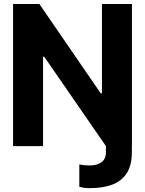

<svg xmlns="http://www.w3.org/2000/svg" viewBox="-20 -748 742 983"><path d="M522.3 0H655.1V29.3Q655.4 98.2 628.6 139.2Q601.8 180.1 553.7 197.7Q505.7 215.2 441 215.2Q428.2 215.7 413.4 213.9Q398.5 212.1 386.1 207.8V93.9Q396.8 96.1 410.7 97.7Q424.7 99.2 438.7 99.2Q476.2 99.2 499.2 82.9Q522.2 66.5 522.3 31.4ZM655.5 -727.5V0H522.3L206.4 -457.6H200.4V0H46.9V-727.5H181.6L495.7 -270.1H502V-727.5Z"/></svg>

Font: Inter Tight
Style: Regular
Weight: 400
Designer: Rasmus Andersson
Foundry: rsms
Version: Version 3.002